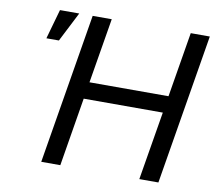

<svg xmlns="http://www.w3.org/2000/svg" viewBox="-80 -822 1033 915"><g transform="rotate(10 437.0 -364.0)"><path d="M175.8 0 296.4 -727.5H388.7L336.4 -413.1H718.8L771 -727.5H863.3L742.7 0H650.4L705.6 -331.5H322.8L268.1 0ZM97.7 -584 138.2 -727.5H231.4L158.2 -584Z"/></g></svg>

Font: Inter 16pt
Style: Italic
Weight: 400
Italic angle: -9.3988°
Version: Version 4.001;git-66647c0bb